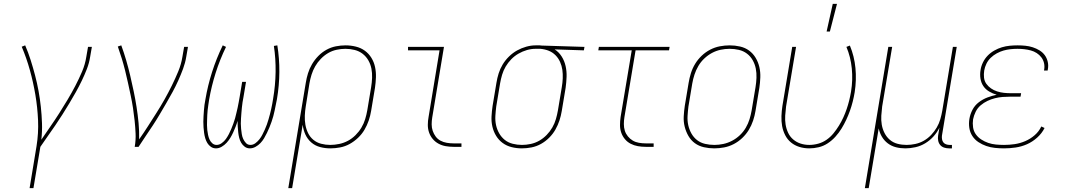

<svg xmlns="http://www.w3.org/2000/svg" viewBox="-20 -764 5540 999"><path d="M134 215 170 -3Q181 -71 178 -138.5Q175 -206 164 -271Q153 -336 135.5 -399Q118 -462 93 -521L111 -528Q127 -491 139.5 -451.5Q152 -412 162.5 -372Q173 -332 180.5 -291Q188 -250 192.5 -208Q197 -166 198.5 -123Q200 -80 195 -37Q218 -71 242 -105.5Q266 -140 288 -174.5Q310 -209 331.5 -245Q353 -281 372 -317.5Q391 -354 407 -391.5Q423 -429 429 -468L438 -520H458L449 -468Q444 -436 432 -405Q420 -374 405.5 -344Q391 -314 374.5 -284.5Q358 -255 340.5 -226Q323 -197 305 -168.5Q287 -140 267.5 -111.5Q248 -83 228.5 -55.5Q209 -28 190 0L154 215Z M681 0Q687 -35 685.5 -69Q684 -103 680.5 -136Q677 -169 672 -202Q667 -235 660 -267.5Q653 -300 646 -332.5Q639 -365 631 -397Q623 -429 613.5 -460Q604 -491 593 -522L611 -528Q625 -490 636.5 -450.5Q648 -411 657.5 -370.5Q667 -330 675.5 -289.5Q684 -249 690.5 -207.5Q697 -166 701 -124Q705 -82 704 -39Q728 -73 750 -107.5Q772 -142 794 -176.5Q816 -211 836 -246.5Q856 -282 874 -318.5Q892 -355 907.5 -392.5Q923 -430 929 -468L938 -520H958L949 -468Q944 -437 932.5 -406Q921 -375 907.5 -345Q894 -315 878 -285.5Q862 -256 845 -227Q828 -198 811 -169Q794 -140 775.5 -112Q757 -84 738 -56Q719 -28 701 0Z M1280 8Q1265 8 1253.5 -0.5Q1242 -9 1235 -21Q1228 -33 1224.5 -47Q1221 -61 1219.5 -75.5Q1218 -90 1217 -105Q1216 -120 1216 -135Q1212 -120 1206 -105Q1200 -90 1193.5 -75.5Q1187 -61 1178.5 -47Q1170 -33 1159 -21Q1148 -9 1133.5 -0.5Q1119 8 1104 8Q1089 8 1077.5 0Q1066 -8 1059 -19.5Q1052 -31 1048 -44.5Q1044 -58 1042 -72.5Q1040 -87 1039 -101.5Q1038 -116 1038 -130.5Q1038 -145 1039 -159.5Q1040 -174 1041 -189Q1042 -204 1044 -218.5Q1046 -233 1049 -248Q1061 -319 1083.5 -389.5Q1106 -460 1139 -528L1156 -520Q1124 -454 1102 -384.5Q1080 -315 1068 -245Q1066 -232 1064 -218.5Q1062 -205 1060.5 -192Q1059 -179 1058.5 -166Q1058 -153 1057.5 -139.5Q1057 -126 1057 -113Q1057 -100 1058.5 -87.5Q1060 -75 1062.5 -62.5Q1065 -50 1070 -38.5Q1075 -27 1084.5 -18.5Q1094 -10 1107 -10Q1121 -10 1134 -19.5Q1147 -29 1155.5 -41Q1164 -53 1171 -66.5Q1178 -80 1183.5 -93.5Q1189 -107 1194 -120.5Q1199 -134 1203 -148Q1207 -162 1210 -176Q1213 -190 1216.5 -204Q1220 -218 1222 -232Q1224 -246 1227 -260L1240 -338H1260L1247 -260Q1244 -246 1242 -232Q1240 -218 1238.5 -204Q1237 -190 1236 -176Q1235 -162 1234 -148Q1233 -134 1233 -120.5Q1233 -107 1234.5 -93.5Q1236 -80 1238 -66.5Q1240 -53 1245.5 -41Q1251 -29 1260 -19.5Q1269 -10 1283 -10Q1297 -10 1309 -19Q1321 -28 1330 -39.5Q1339 -51 1345.5 -64Q1352 -77 1358 -90Q1364 -103 1368.5 -116Q1373 -129 1377 -142.5Q1381 -156 1384.5 -169.5Q1388 -183 1391 -196.5Q1394 -210 1396.5 -223.5Q1399 -237 1401 -250Q1413 -320 1414 -389.5Q1415 -459 1405 -525L1423 -528Q1434 -460 1433.5 -389.5Q1433 -319 1421 -248Q1418 -233 1415 -218.5Q1412 -204 1409 -189Q1406 -174 1402 -159.5Q1398 -145 1393 -130.5Q1388 -116 1382 -101.5Q1376 -87 1369 -72.5Q1362 -58 1354 -44.5Q1346 -31 1335 -19.5Q1324 -8 1309.5 0Q1295 8 1280 8Z M1480 215 1571 -333Q1575 -358 1582.5 -382.5Q1590 -407 1603.5 -430Q1617 -453 1636 -472.5Q1655 -492 1678.5 -505Q1702 -518 1727.5 -523Q1753 -528 1778 -528Q1805 -528 1831.5 -521.5Q1858 -515 1878.5 -500Q1899 -485 1912.5 -463Q1926 -441 1931.5 -415Q1937 -389 1936 -361.5Q1935 -334 1931 -307L1911 -187Q1907 -162 1898.5 -137Q1890 -112 1876.5 -89Q1863 -66 1843 -47Q1823 -28 1799.5 -15Q1776 -2 1750 3Q1724 8 1699 8Q1671 8 1645 1Q1619 -6 1599.5 -23Q1580 -40 1569 -64Q1558 -88 1555 -115L1500 215ZM1698 -10Q1721 -10 1745 -15Q1769 -20 1790.5 -31.5Q1812 -43 1830 -61Q1848 -79 1860.5 -100Q1873 -121 1880 -144Q1887 -167 1891 -190L1911 -310Q1915 -334 1916 -359Q1917 -384 1912.5 -407Q1908 -430 1896.5 -450Q1885 -470 1867 -484Q1849 -498 1825.5 -504Q1802 -510 1777 -510Q1755 -510 1731.5 -505Q1708 -500 1687.5 -488Q1667 -476 1649.5 -458Q1632 -440 1620 -419Q1608 -398 1601 -375.5Q1594 -353 1590 -330L1571 -211Q1567 -187 1566 -162.5Q1565 -138 1569 -115Q1573 -92 1583 -71.5Q1593 -51 1610.5 -36.5Q1628 -22 1651 -16Q1674 -10 1698 -10Z M2340 0Q2319 0 2299 -3.5Q2279 -7 2261.5 -16.5Q2244 -26 2231.5 -41Q2219 -56 2212.5 -74.5Q2206 -93 2206 -114Q2206 -135 2210 -156L2267 -502H2103V-520H2290L2229 -153Q2226 -135 2226 -117Q2226 -99 2231.5 -83Q2237 -67 2247 -53.5Q2257 -40 2272 -32Q2287 -24 2304.5 -21Q2322 -18 2340 -18H2381V0Z M2695 8Q2668 8 2642 1.5Q2616 -5 2595.5 -20Q2575 -35 2561.5 -57Q2548 -79 2542 -105Q2536 -131 2537.5 -158.5Q2539 -186 2543 -213L2563 -333Q2567 -358 2574.5 -382Q2582 -406 2595.5 -428.5Q2609 -451 2628.5 -470Q2648 -489 2670.5 -501.5Q2693 -514 2718 -521Q2743 -528 2767 -528H2781Q2785 -528 2789 -528Q2793 -528 2797 -527L3021 -520L3018 -502L2866 -507Q2888 -493 2902.5 -470Q2917 -447 2923 -420Q2929 -393 2928 -364.5Q2927 -336 2923 -307L2903 -187Q2899 -162 2891 -137.5Q2883 -113 2870 -90Q2857 -67 2837.5 -47.5Q2818 -28 2794.5 -15Q2771 -2 2745.5 3Q2720 8 2695 8ZM2696 -10Q2718 -10 2741.5 -15Q2765 -20 2786 -32Q2807 -44 2824.5 -62Q2842 -80 2854 -101Q2866 -122 2872.5 -144.5Q2879 -167 2883 -190L2903 -310Q2907 -333 2908 -356Q2909 -379 2906 -400.5Q2903 -422 2894 -442Q2885 -462 2870 -477Q2855 -492 2835 -500Q2815 -508 2792 -510H2766Q2744 -510 2721.5 -503.5Q2699 -497 2678 -485Q2657 -473 2640 -455.5Q2623 -438 2611 -417.5Q2599 -397 2592.5 -375Q2586 -353 2582 -330L2562 -210Q2559 -186 2557.5 -161Q2556 -136 2561 -113Q2566 -90 2577.5 -70Q2589 -50 2606.5 -36Q2624 -22 2647.5 -16Q2671 -10 2696 -10Z M3340 0Q3319 0 3299 -3.5Q3279 -7 3261.5 -16Q3244 -25 3231.5 -40Q3219 -55 3212.5 -73.5Q3206 -92 3206 -113Q3206 -134 3209 -155L3267 -502H3093L3096 -520H3464L3461 -502H3287L3229 -155Q3226 -137 3226 -118.5Q3226 -100 3231 -84Q3236 -68 3247 -54.5Q3258 -41 3272.5 -32.5Q3287 -24 3304.5 -21Q3322 -18 3340 -18H3381V0Z M3696 8Q3669 8 3642.5 2Q3616 -4 3595.5 -19Q3575 -34 3562 -56.5Q3549 -79 3542.5 -105Q3536 -131 3537.5 -158.5Q3539 -186 3543 -213L3563 -333Q3567 -358 3575 -383.5Q3583 -409 3597 -432Q3611 -455 3631 -474Q3651 -493 3675 -505.5Q3699 -518 3725 -523Q3751 -528 3777 -528Q3804 -528 3830.5 -522Q3857 -516 3877.5 -501Q3898 -486 3911.5 -463.5Q3925 -441 3931 -415Q3937 -389 3936 -361.5Q3935 -334 3931 -307L3911 -187Q3907 -162 3898.5 -136.5Q3890 -111 3876 -88Q3862 -65 3842 -46Q3822 -27 3798 -14.5Q3774 -2 3748 3Q3722 8 3696 8ZM3697 -10Q3720 -10 3743.5 -15Q3767 -20 3789 -31.5Q3811 -43 3829.5 -60.5Q3848 -78 3860.5 -99.5Q3873 -121 3880 -144Q3887 -167 3891 -190L3911 -310Q3915 -334 3916 -359Q3917 -384 3912.5 -407Q3908 -430 3896.5 -450.5Q3885 -471 3866.5 -485Q3848 -499 3824.5 -504.5Q3801 -510 3776 -510Q3753 -510 3729.5 -505Q3706 -500 3684.5 -488.5Q3663 -477 3644.5 -459.5Q3626 -442 3613.5 -420.5Q3601 -399 3593.5 -376Q3586 -353 3582 -330L3562 -210Q3559 -186 3557.5 -161Q3556 -136 3561 -113Q3566 -90 3577.5 -69.5Q3589 -49 3607 -35Q3625 -21 3648.5 -15.5Q3672 -10 3697 -10Z M4281 -600 4313 -744H4335L4298 -600ZM4191 8Q4164 8 4139.5 0.5Q4115 -7 4096 -22.5Q4077 -38 4065.5 -60.5Q4054 -83 4049.5 -108Q4045 -133 4046 -160Q4047 -187 4051 -213L4102 -520H4122L4070 -210Q4067 -186 4065.5 -162.5Q4064 -139 4067.5 -116.5Q4071 -94 4080.5 -73.5Q4090 -53 4107 -38.5Q4124 -24 4145.5 -17Q4167 -10 4191 -10Q4214 -10 4237.5 -16.5Q4261 -23 4281 -37Q4301 -51 4316.5 -70Q4332 -89 4345 -110Q4358 -131 4368 -153Q4378 -175 4385.5 -197Q4393 -219 4398.5 -241.5Q4404 -264 4408 -287Q4418 -348 4412 -408Q4406 -468 4384 -520L4402 -527Q4425 -472 4431 -410Q4437 -348 4427 -284Q4423 -260 4417 -236Q4411 -212 4402.5 -188Q4394 -164 4383 -140.5Q4372 -117 4358.5 -95Q4345 -73 4327 -53Q4309 -33 4287 -18.5Q4265 -4 4240 2Q4215 8 4191 8Z M4480 215 4602 -520H4622L4570 -210Q4567 -186 4565.5 -162Q4564 -138 4568 -115Q4572 -92 4582.5 -71.5Q4593 -51 4610 -36.5Q4627 -22 4649.5 -16Q4672 -10 4697 -10Q4719 -10 4742.5 -15Q4766 -20 4787 -32Q4808 -44 4825 -62Q4842 -80 4854 -100.5Q4866 -121 4872.5 -143.5Q4879 -166 4883 -189L4938 -520H4958L4881 -58Q4880 -49 4881.5 -39.5Q4883 -30 4888.5 -23Q4894 -16 4903 -13Q4912 -10 4921 -10H4933V8H4918Q4905 8 4892.5 4Q4880 0 4872 -9.5Q4864 -19 4861.5 -32Q4859 -45 4861 -58L4868 -100Q4856 -75 4837 -54Q4818 -33 4794 -18.5Q4770 -4 4743 2Q4716 8 4691 8Q4665 8 4641.5 2Q4618 -4 4599.5 -18Q4581 -32 4569 -52Q4557 -72 4552 -96L4500 215Z M5204 8Q5180 8 5156.5 5.5Q5133 3 5111.5 -4.5Q5090 -12 5071 -24.5Q5052 -37 5039.5 -56Q5027 -75 5023.5 -98.5Q5020 -122 5024 -146Q5028 -170 5040 -193Q5052 -216 5073 -232Q5094 -248 5118 -257Q5142 -266 5166 -271Q5145 -277 5126.5 -288Q5108 -299 5096.5 -316Q5085 -333 5081.5 -355Q5078 -377 5082 -400Q5085 -420 5094.5 -439.5Q5104 -459 5119 -474.5Q5134 -490 5153.5 -501Q5173 -512 5193 -518Q5213 -524 5233.5 -526Q5254 -528 5275 -528Q5295 -528 5315 -526Q5335 -524 5353.5 -518Q5372 -512 5388.5 -502Q5405 -492 5416 -477Q5427 -462 5431.5 -442.5Q5436 -423 5432 -403L5431 -397H5412L5413 -402Q5416 -420 5412 -436.5Q5408 -453 5398 -466Q5388 -479 5374 -488Q5360 -497 5343.5 -501.5Q5327 -506 5309.5 -508Q5292 -510 5274 -510Q5256 -510 5237.5 -508Q5219 -506 5201.5 -501Q5184 -496 5166.5 -486.5Q5149 -477 5135 -463.5Q5121 -450 5112.5 -432.5Q5104 -415 5101 -397Q5098 -378 5100 -360Q5102 -342 5112 -328Q5122 -314 5136.5 -304Q5151 -294 5168 -288.5Q5185 -283 5203 -281Q5221 -279 5240 -279H5293L5290 -261H5237Q5217 -261 5197 -259.5Q5177 -258 5157 -253Q5137 -248 5118 -239Q5099 -230 5082.5 -216Q5066 -202 5056.5 -182.5Q5047 -163 5043 -143Q5040 -122 5043 -101.5Q5046 -81 5057.5 -65Q5069 -49 5086 -38Q5103 -27 5122 -20.5Q5141 -14 5162 -12Q5183 -10 5204 -10Q5231 -10 5259 -14Q5287 -18 5314 -29.5Q5341 -41 5363.5 -60.5Q5386 -80 5398 -106L5415 -98Q5401 -70 5376.5 -48Q5352 -26 5323.5 -13.5Q5295 -1 5264.5 3.5Q5234 8 5204 8Z"/></svg>

Font: Iosevka SS18 Thin
Style: Italic
Weight: 100
Italic angle: -9°
Monospace: yes
Designer: Belleve Invis
Foundry: Belleve Invis
Version: Version 25.1.1; ttfautohint (v1.8.4)